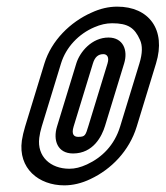

<svg xmlns="http://www.w3.org/2000/svg" viewBox="-20 -527 499 578"><path d="M163.7 -336C178.7 -385 216.9 -425 264 -445C282.5 -453 299.7 -457 317.7 -457C365.7 -457 385.4 -443 401.4 -407C409.2 -390 409.2 -367 399.7 -336L341.6 -146C324.5 -90 287.2 -53 241.8 -32C222 -23 205.8 -19 188.8 -19C131.8 -19 91.1 -56 98.2 -112C99.6 -123 101.7 -133 105.6 -146ZM333 -507C307 -507 281.2 -501 255.5 -489C191.9 -461 134.8 -405 113.7 -336L55.6 -146C51.1 -131 47.8 -117 45.8 -104C34.1 -20 96.5 31 173.5 31C198.5 31 225.4 25 252.3 12C314.2 -17 369 -72 391.6 -146L449.7 -336C480.9 -438 428 -507 333 -507ZM306.6 -414C256.6 -414 220.4 -371 209.7 -336L151.6 -146C139.1 -105 152.9 -65 199.9 -65C260.9 -65 286.8 -117 296.2 -148L353.7 -336C366 -376 350.6 -414 306.6 -414ZM291.3 -364C301.3 -364 309.8 -356 303.7 -336L246.2 -148C237.4 -119 236.2 -115 215.2 -115C202.2 -115 194.6 -123 201.6 -146L259.7 -336C265.5 -355 275.3 -364 291.3 -364Z"/></svg>

Font: DIN Rundschrift
Style: EngKontKu
Weight: 400
Width: 3
Version: Version 1.027